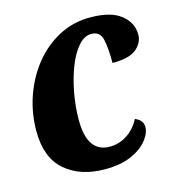

<svg xmlns="http://www.w3.org/2000/svg" viewBox="-88 -622 652 709"><g transform="rotate(-15 237.5 -268.0)"><path d="M228 10Q135 10 77 -39.5Q19 -89 19 -191Q19 -260 41 -323.5Q63 -387 103 -437Q143 -487 198 -516.5Q253 -546 318 -546Q398 -546 436.5 -515Q475 -484 475 -439Q475 -408 448 -385Q421 -362 356 -362Q356 -419 348.5 -452.5Q341 -486 307 -486Q281 -486 258 -460Q235 -434 218 -391Q201 -348 191 -295.5Q181 -243 181 -190Q181 -66 267 -66Q303 -66 333.5 -86Q364 -106 382 -141Q412 -129 412 -103Q412 -79 391 -52.5Q370 -26 329.5 -8Q289 10 228 10Z"/></g></svg>

Font: Noto Serif Condensed ExtraBold
Style: Italic
Weight: 800
Width: 3
Italic angle: -12°
Designer: Monotype Design Team
Foundry: Monotype Imaging Inc.
Version: Version 2.014; ttfautohint (v1.8.4.7-5d5b)